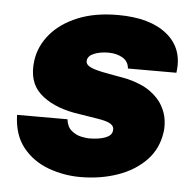

<svg xmlns="http://www.w3.org/2000/svg" viewBox="-44 -571 634 626"><g transform="rotate(5 273.0 -258.5)"><path d="M240.5 10Q186.5 10 136 -8.5Q85.5 -27 52.8 -67.5Q20 -108 18 -174H183Q186 -149 200.8 -137Q215.5 -125 232.2 -121.5Q249 -118 257.5 -118Q290 -118 311 -125.8Q332 -133.5 334 -149Q336.5 -163.5 323.8 -171.8Q311 -180 277 -185L202.5 -197Q130 -210.5 89.8 -248Q49.5 -285.5 58.5 -355Q65 -403 97.8 -442Q130.5 -481 186.2 -504Q242 -527 317.5 -527Q423.5 -527 479.2 -481Q535 -435 523.5 -356H365Q363 -379.5 343.5 -390.8Q324 -402 297.5 -402Q270.5 -402 250.8 -394Q231 -386 229 -371Q227 -357.5 243.8 -349.2Q260.5 -341 301 -334L366 -322Q414 -310 442 -289.5Q470 -269 483 -245.2Q496 -221.5 498.8 -198.8Q501.5 -176 499 -160Q491.5 -104.5 455 -66.8Q418.5 -29 362.5 -9.5Q306.5 10 240.5 10Z"/></g></svg>

Font: Public Sans Thin Black
Style: Italic
Weight: 900
Italic angle: -8°
Version: Version 2.001